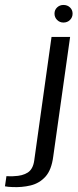

<svg xmlns="http://www.w3.org/2000/svg" viewBox="-132 -644 313 775"><path d="M-83 111Q-89 111 -99 110Q-109 109 -112 108L-106 67Q-102 67 -92.5 67.5Q-83 68 -75 67Q-41 66 -20 52.5Q1 39 6 5L76 -495H151L83 -13Q76 42 51.5 69Q27 96 -8.5 104.5Q-44 113 -83 111ZM124 -553Q109 -553 98.5 -563.5Q88 -574 88 -589Q88 -604 98.5 -614Q109 -624 124 -624Q140 -624 150.5 -614Q161 -604 161 -589Q161 -574 150.5 -563.5Q140 -553 124 -553Z"/></svg>

Font: Alumni Sans Medium
Style: Italic
Weight: 500
Italic angle: -8°
Designer: Robert E. Leuschke
Foundry: Robert E. Leuschke
Version: Version 1.016